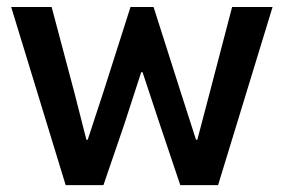

<svg xmlns="http://www.w3.org/2000/svg" viewBox="-20 -541 829 561"><path d="M12.7 -520.5H130.9L197.3 -270.5L232.4 -132.8H236.3L282.2 -272.5L361.3 -520.5H428.7L507.8 -272.5L552.7 -132.8H556.6L592.8 -270.5L658.2 -520.5H776.4L617.2 0H506.8L447.3 -176.8L396.5 -330.1H392.6L342.8 -176.8L282.2 0H171.9Z"/></svg>

Font: Reddit Sans Fudge SemiBold
Style: Regular
Weight: 600
Designer: Stephen Hutchings
Foundry: Reddit
Version: Version 1.011